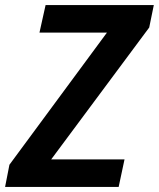

<svg xmlns="http://www.w3.org/2000/svg" viewBox="-43 -734 624 754"><path d="M-23 0 -6 -87 377 -606H112L136 -714H561L543 -626L158 -108H446L423 0Z"/></svg>

Font: Noto Sans Display SemiBold
Style: Italic
Weight: 600
Italic angle: -12°
Designer: Monotype Design Team
Foundry: Monotype Imaging Inc.
Version: Version 2.003